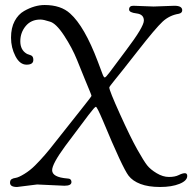

<svg xmlns="http://www.w3.org/2000/svg" viewBox="-20 -739 777 766"><path d="M128 -3 48 7Q20 7 20 -10Q20 -20 26 -24Q32 -28 43 -29.5Q54 -31 77 -45Q100 -59 120 -79Q140 -99 159 -121Q178 -143 191 -160Q258 -245 301.5 -299.5Q345 -354 345 -356.5Q345 -359 338.5 -374.5Q332 -390 319.5 -420.5Q307 -451 287.5 -499.5Q268 -548 235.5 -597.5Q203 -647 178 -653Q154 -661 141 -661Q104 -661 82.5 -635Q61 -609 61 -574.5Q61 -540 86 -525Q89 -523 94.5 -521.5Q100 -520 104 -518Q113 -514 113 -500Q113 -481 86 -481Q59 -481 41.5 -515Q24 -549 24 -588.5Q24 -628 38.5 -655Q53 -682 76 -695Q118 -719 158 -719Q223 -719 260 -685Q317 -634 370 -494Q384 -457 389 -443.5Q394 -430 398 -430Q402 -430 417 -450L482 -537Q554 -632 554 -657Q554 -682 524.5 -685.5Q495 -689 495 -701Q495 -716 512 -716L593 -713L676 -716Q707 -716 707 -698Q707 -687 693 -684Q656 -678 628.5 -652.5Q601 -627 529.5 -535.5Q458 -444 438 -420Q416 -393 416 -390Q416 -378 458.5 -284Q501 -190 527.5 -143Q554 -96 567 -79.5Q580 -63 605 -48Q630 -33 654 -33Q678 -33 693 -40.5Q708 -48 717.5 -48Q727 -48 727 -37Q727 -18 696 -5.5Q665 7 618.5 7Q572 7 540.5 -5Q509 -17 493 -38Q469 -69 390 -259Q367 -313 362.5 -313Q358 -313 333 -280L240 -156Q188 -85 188 -60Q188 -32 248 -27Q265 -27 265 -12.5Q265 2 237 2Z"/></svg>

Font: Sorts Mill Goudy
Style: Italic
Weight: 400
Italic angle: -7.40001°
Version: Version 003.101